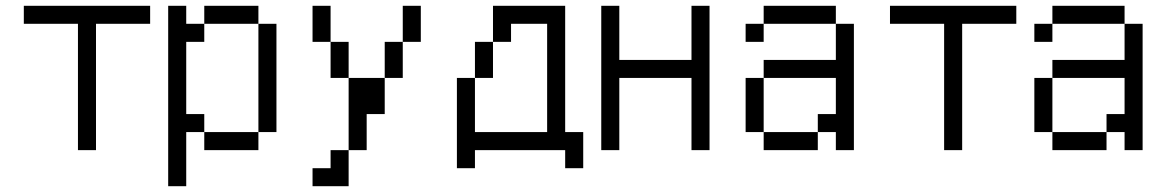

<svg xmlns="http://www.w3.org/2000/svg" viewBox="-20 -520 4040 665"><path d="M500 -437.5V-500H62.5V-437.5H250V0H312.5V-437.5Z M562.5 -500Q562.5 -500 562.5 125H625V-62.5H687.5V0H875V-62.5H687.5V-125H625Q625 -125 625 -375H687.5V-437.5H625V-500ZM875 -62.5H937.5Q937.5 -62.5 937.5 -437.5H875Q875 -437.5 875 -62.5ZM687.5 -437.5H875V-500H687.5Z M1125 62.5H1062.5V125H1187.5Q1187.5 125 1187.5 0H1125ZM1187.5 0H1250Q1250 0 1250 -125H1312.5Q1312.5 -125 1312.5 -250H1187.5Q1187.5 -250 1187.5 0ZM1187.5 -250Q1187.5 -250 1187.5 -375H1125Q1125 -375 1125 -250ZM1312.5 -250H1375Q1375 -250 1375 -375H1312.5Q1312.5 -375 1312.5 -250ZM1125 -375Q1125 -375 1125 -500H1062.5Q1062.5 -500 1062.5 -375ZM1375 -375H1437.5Q1437.5 -375 1437.5 -500H1375Q1375 -500 1375 -375Z M1937.5 0V62.5H2000Q2000 62.5 2000 -62.5H1937.5V-500H1687.5Q1687.5 -500 1687.5 -375H1625Q1625 -375 1625 -250H1562.5V62.5H1625V0ZM1625 -62.5V-250H1687.5Q1687.5 -250 1687.5 -375H1750V-437.5H1875Q1875 -437.5 1875 -62.5Z M2062.5 -500Q2062.5 -500 2062.5 0H2125Q2125 0 2125 -250H2375Q2375 -250 2375 0H2437.5Q2437.5 0 2437.5 -500H2375V-312.5H2125V-500Z M2625 -62.5V0H2812.5V-62.5ZM2625 -62.5V-250H2562.5V-62.5ZM2875 -62.5V0H2937.5V-437.5H2875Q2875 -437.5 2875 -312.5H2625V-250H2875Q2875 -250 2875 -125H2812.5V-62.5ZM2625 -437.5H2562.5V-375H2625ZM2625 -437.5H2875V-500H2625Z M3500 -437.5V-500H3062.5V-437.5H3250V0H3312.5V-437.5Z M3625 -62.5V0H3812.5V-62.5ZM3625 -62.5V-250H3562.5V-62.5ZM3875 -62.5V0H3937.5V-437.5H3875Q3875 -437.5 3875 -312.5H3625V-250H3875Q3875 -250 3875 -125H3812.5V-62.5ZM3625 -437.5H3562.5V-375H3625ZM3625 -437.5H3875V-500H3625Z"/></svg>

Font: BFUnifontExMono
Style: Regular
Weight: 500
Version: Version 15.0.06